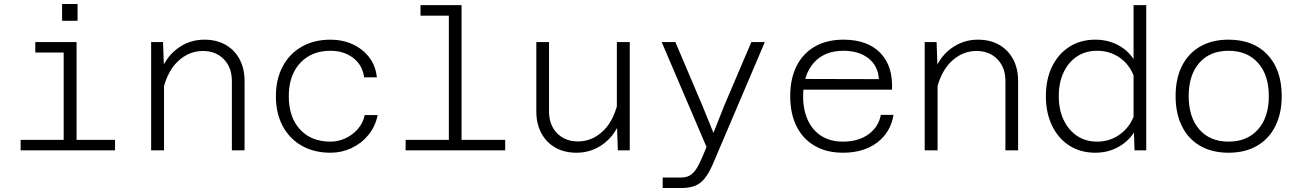

<svg xmlns="http://www.w3.org/2000/svg" viewBox="-20 -758 6540 968"><path d="M301 0V-546H366V0ZM84 0V-53H560V0ZM158 -493V-546H333V-493ZM293 -653V-738H371V-653Z M1149 0V-349Q1149 -418 1108.5 -459.5Q1068 -501 1003 -501Q930 -501 873.5 -445.5Q817 -390 796 -278L783 -378Q810 -464 871.5 -511Q933 -558 1010 -558Q1072 -558 1117.5 -532Q1163 -506 1188 -459Q1213 -412 1213 -350V0ZM742 0V-546H802L807 -405V0Z M1646 12Q1563 12 1501 -23.5Q1439 -59 1405 -123Q1371 -187 1371 -273Q1371 -359 1405.5 -423.5Q1440 -488 1502 -523Q1564 -558 1646 -558Q1707 -558 1757.5 -535Q1808 -512 1841 -469.5Q1874 -427 1880 -368H1816Q1807 -431 1760 -466.5Q1713 -502 1646 -502Q1582 -502 1535 -474Q1488 -446 1462 -395Q1436 -344 1436 -273Q1436 -167 1492.5 -105.5Q1549 -44 1646 -44Q1685 -44 1721 -60.5Q1757 -77 1783.5 -107Q1810 -137 1819 -178H1884Q1872 -119 1836.5 -76.5Q1801 -34 1751.5 -11Q1702 12 1646 12Z M2243 0V-732H2307V0ZM2025 0V-53H2527V0ZM2100 -679V-732H2275V-679Z M2748 -546V-197Q2748 -128 2788.5 -86.5Q2829 -45 2894 -45Q2967 -45 3023.5 -100.5Q3080 -156 3101 -268L3114 -168Q3087 -82 3025.5 -35Q2964 12 2887 12Q2825 12 2779.5 -14Q2734 -40 2709 -87Q2684 -134 2684 -196V-546ZM3155 -546V0H3095L3090 -141V-546Z M3523 -221 3577 -88 3630 -222 3768 -546H3836L3575 67Q3554 116 3531.5 143Q3509 170 3481 180Q3453 190 3415 190H3321V137H3415Q3439 137 3457 127Q3475 117 3490.5 93.5Q3506 70 3523 29L3542 -17L3316 -546H3385Z M4230 12Q4148 12 4088 -22.5Q4028 -57 3996 -121Q3964 -185 3964 -274Q3964 -361 3996 -425Q4028 -489 4088.5 -523.5Q4149 -558 4232 -558Q4354 -558 4418.5 -491Q4483 -424 4477 -306H4015L4016 -360L4411 -359Q4407 -426 4358.5 -464Q4310 -502 4232 -502Q4136 -502 4082.5 -441Q4029 -380 4029 -273Q4029 -204 4053 -152Q4077 -100 4122 -72Q4167 -44 4230 -44Q4307 -44 4358 -80.5Q4409 -117 4421 -179H4485Q4470 -90 4402 -39Q4334 12 4230 12Z M5049 0V-349Q5049 -418 5008.5 -459.5Q4968 -501 4903 -501Q4830 -501 4773.5 -445.5Q4717 -390 4696 -278L4683 -378Q4710 -464 4771.5 -511Q4833 -558 4910 -558Q4972 -558 5017.5 -532Q5063 -506 5088 -459Q5113 -412 5113 -350V0ZM4642 0V-546H4702L4707 -405V0Z M5502 -558Q5564 -558 5614.5 -532Q5665 -506 5695 -460V-732H5759V0H5700L5697 -90Q5668 -44 5616.5 -16Q5565 12 5502 12Q5428 12 5372 -23.5Q5316 -59 5284.5 -123.5Q5253 -188 5253 -273Q5253 -359 5284.5 -423Q5316 -487 5372 -522.5Q5428 -558 5502 -558ZM5512 -44Q5573 -44 5622 -77.5Q5671 -111 5695 -169V-378Q5671 -437 5622 -469.5Q5573 -502 5512 -502Q5453 -502 5410 -473.5Q5367 -445 5342.5 -393.5Q5318 -342 5318 -273Q5318 -205 5342.5 -153.5Q5367 -102 5410 -73Q5453 -44 5512 -44Z M6174 12Q6091 12 6031 -22.5Q5971 -57 5939 -121.5Q5907 -186 5907 -273Q5907 -362 5939 -425.5Q5971 -489 6031 -523.5Q6091 -558 6174 -558Q6299 -558 6370.5 -482Q6442 -406 6442 -273Q6442 -186 6409.5 -121.5Q6377 -57 6317 -22.5Q6257 12 6174 12ZM6174 -44Q6268 -44 6322.5 -105.5Q6377 -167 6377 -273Q6377 -380 6322.5 -441Q6268 -502 6174 -502Q6080 -502 6026.5 -441Q5973 -380 5973 -273Q5973 -167 6026.5 -105.5Q6080 -44 6174 -44Z"/></svg>

Font: Azeret Mono ExtraLight
Style: Regular
Weight: 250
Designer: Martin Vácha
Foundry: Displaay
Version: Version 1.002